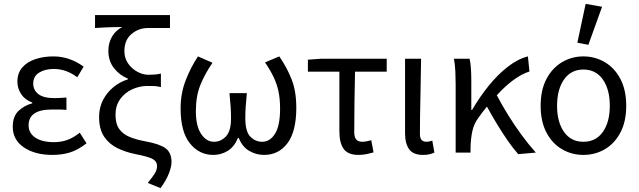

<svg xmlns="http://www.w3.org/2000/svg" viewBox="-20 -790 3308 994"><path d="M251 12Q161 12 103.5 -27Q46 -66 46 -134Q46 -187 75.5 -215.5Q105 -244 147 -255V-259Q109 -273 89.5 -303Q70 -333 70 -367Q70 -412 95.5 -441Q121 -470 163.5 -484Q206 -498 256 -498Q300 -498 339.5 -484Q379 -470 413 -445L380 -390Q352 -411 322 -422Q292 -433 258 -433Q213 -433 182.5 -414Q152 -395 152 -357Q152 -324 178.5 -303Q205 -282 263 -282Q277 -282 291 -283Q305 -284 324 -285V-221Q302 -223 284 -223Q266 -223 248 -223Q128 -223 128 -141Q128 -101 163 -77.5Q198 -54 260 -54Q295 -54 327 -65Q359 -76 393 -103L428 -48Q384 -14 343 -1Q302 12 251 12Z M811 184 745 157Q771 125 782 107Q793 89 793 69Q793 46 771 33.5Q749 21 682 8Q631 -2 588 -23Q545 -44 519 -82.5Q493 -121 493 -185Q493 -233 513.5 -272.5Q534 -312 568 -339.5Q602 -367 642 -379V-383Q598 -401 569.5 -438Q541 -475 541 -527Q541 -568 560 -600.5Q579 -633 613 -650Q587 -650 566.5 -649.5Q546 -649 524.5 -648Q503 -647 472 -645V-712H860V-645H746Q698 -645 661 -614Q624 -583 624 -525Q624 -490 642.5 -462.5Q661 -435 690 -419Q719 -403 748 -403Q768 -403 781 -404Q794 -405 813 -409V-339Q794 -344 778.5 -344.5Q763 -345 743 -345Q702 -345 664 -327.5Q626 -310 602 -276.5Q578 -243 578 -196Q578 -148 598 -121Q618 -94 653.5 -80Q689 -66 734 -58Q806 -45 837 -22.5Q868 0 868 50Q868 72 854.5 107.5Q841 143 811 184Z M1084 12Q1011 12 963 -48Q915 -108 915 -229Q915 -306 941 -373.5Q967 -441 1005 -498L1080 -465Q1039 -405 1016.5 -348Q994 -291 994 -214Q994 -138 1021 -97Q1048 -56 1088 -56Q1123 -56 1149.5 -83.5Q1176 -111 1176 -178Q1176 -208 1174 -238.5Q1172 -269 1168 -308H1258Q1254 -269 1252 -238.5Q1250 -208 1250 -178Q1250 -108 1276.5 -82Q1303 -56 1337 -56Q1378 -56 1404 -98Q1430 -140 1430 -227Q1430 -277 1422 -315.5Q1414 -354 1397 -390Q1380 -426 1352 -467L1426 -498Q1466 -440 1490 -378.5Q1514 -317 1514 -232Q1514 -110 1468.5 -49Q1423 12 1347 12Q1306 12 1270 -9Q1234 -30 1216 -76H1212Q1193 -30 1159 -9Q1125 12 1084 12Z M1836 12Q1781 12 1759 -19.5Q1737 -51 1737 -110V-419H1574V-481L1644 -486H1982V-419H1818Q1816 -337 1815 -257.5Q1814 -178 1814 -104Q1814 -56 1855 -56Q1866 -56 1878 -58.5Q1890 -61 1902 -64L1914 -1Q1900 3 1879.5 7.5Q1859 12 1836 12Z M2170 12Q2119 12 2098 -17.5Q2077 -47 2077 -101V-486H2160Q2159 -388 2156.5 -285.5Q2154 -183 2154 -95Q2154 -56 2188 -56Q2200 -56 2218 -62L2229 0Q2218 5 2204 8.5Q2190 12 2170 12Z M2339 0V-353Q2339 -382 2337.5 -418Q2336 -454 2330 -486H2411Q2416 -467 2418 -436Q2420 -405 2420 -373V-221H2424Q2463 -288 2510 -346Q2557 -404 2609 -444.5Q2661 -485 2713 -498L2721 -420Q2681 -407 2639 -376.5Q2597 -346 2552 -297Q2577 -249 2610 -195.5Q2643 -142 2680.5 -91Q2718 -40 2754 0L2663 8Q2637 -21 2608.5 -62Q2580 -103 2552.5 -148.5Q2525 -194 2501 -238Q2490 -225 2478.5 -210Q2467 -195 2456 -179Q2434 -150 2425.5 -111.5Q2417 -73 2416 -25V0Z M3000 12Q2940 12 2889.5 -17.5Q2839 -47 2809 -104Q2779 -161 2779 -242Q2779 -324 2809 -381Q2839 -438 2889.5 -468Q2940 -498 3000 -498Q3061 -498 3111.5 -468Q3162 -438 3192 -381Q3222 -324 3222 -242Q3222 -161 3192 -104Q3162 -47 3111.5 -17.5Q3061 12 3000 12ZM3000 -56Q3065 -56 3101 -107Q3137 -158 3137 -242Q3137 -327 3101 -378.5Q3065 -430 3000 -430Q2936 -430 2900 -378.5Q2864 -327 2864 -242Q2864 -158 2900 -107Q2936 -56 3000 -56ZM3026 -558 2969 -569 3012 -770 3097 -755Z"/></svg>

Font: .
Style: 
Weight: 400
Designer: Paul D. Hunt, Dalton Maag
Foundry: Dalton Maag Ltd
Version: Version 1.200